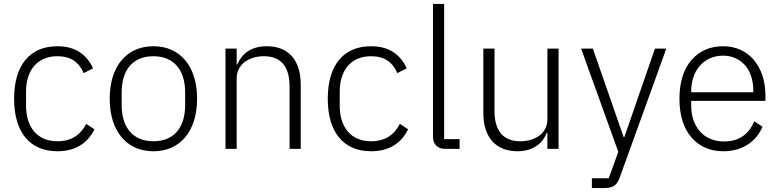

<svg xmlns="http://www.w3.org/2000/svg" viewBox="-20 -760 3979 980"><path d="M273 12C132 12 52 -85 52 -256C52 -427 132 -524 273 -524C368 -524 424 -479 455 -411L407 -387C383 -443 341 -473 273 -473C169 -473 113 -400 113 -292V-220C113 -112 169 -39 273 -39C344 -39 391 -71 420 -128L462 -100C429 -32 368 12 273 12Z M763 12C695 12 640 -13 601 -59C562 -105 540 -172 540 -256C540 -340 562 -407 601 -453C640 -499 695 -524 763 -524C831 -524 886 -499 925 -453C964 -407 986 -340 986 -256C986 -172 964 -105 925 -59C886 -13 831 12 763 12ZM763 -39C863 -39 925 -103 925 -224V-288C925 -408 863 -473 763 -473C663 -473 601 -409 601 -288V-224C601 -104 663 -39 763 -39Z M1131 0V-512H1188V-431H1191C1214 -484 1259 -524 1342 -524C1451 -524 1515 -454 1515 -329V0H1458V-319C1458 -423 1412 -473 1327 -473C1291 -473 1257 -464 1231 -445C1205 -426 1188 -397 1188 -360V0Z M1874 12C1733 12 1653 -85 1653 -256C1653 -427 1733 -524 1874 -524C1969 -524 2025 -479 2056 -411L2008 -387C1984 -443 1942 -473 1874 -473C1770 -473 1714 -400 1714 -292V-220C1714 -112 1770 -39 1874 -39C1945 -39 1992 -71 2021 -128L2063 -100C2030 -32 1969 12 1874 12Z M2253 0C2212 0 2190 -25 2190 -62V-740H2247V-50H2326V0Z M2774 -81H2770C2761 -57 2745 -33 2721 -17C2697 0 2665 12 2621 12C2512 12 2447 -58 2447 -183V-512H2504V-194C2504 -89 2551 -39 2636 -39C2672 -39 2706 -48 2732 -67C2758 -86 2774 -114 2774 -153V-512H2831V0H2774Z M3323 -512H3381L3144 144C3128 187 3111 200 3059 200H3001V150H3087L3136 15L2946 -512H3006L3163 -61H3167Z M3672 12C3604 12 3548 -13 3509 -59C3469 -105 3448 -172 3448 -256C3448 -340 3469 -407 3509 -453C3548 -499 3603 -524 3671 -524C3736 -524 3791 -498 3828 -454C3865 -410 3887 -347 3887 -272V-245H3508V-220C3508 -167 3524 -121 3553 -89C3581 -57 3623 -38 3675 -38C3750 -38 3801 -72 3830 -141L3872 -113C3840 -37 3769 12 3672 12ZM3671 -476C3622 -476 3581 -457 3553 -425C3524 -393 3508 -347 3508 -294V-289H3825V-297C3825 -350 3810 -396 3783 -427C3755 -458 3716 -476 3671 -476Z"/></svg>

Font: Plexus Sans Light
Style: Regular
Weight: 300
Version: Version 2.001;PS 002.001;hotconv 1.0.70;makeotf.lib2.5.58329